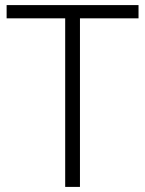

<svg xmlns="http://www.w3.org/2000/svg" viewBox="-20 -734 571 754"><path d="M294 0V-662H524V-714H6V-662H236V0Z"/></svg>

Font: Noto Sans Ethiopic Light
Style: Regular
Weight: 300
Designer: Monotype Design Team
Foundry: Monotype Imaging Inc.
Version: Version 2.102